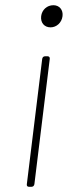

<svg xmlns="http://www.w3.org/2000/svg" viewBox="-20 -718 276 737"><path d="M174 -613C197 -613 217 -631 220 -656C223 -680 208 -698 185 -698C160 -698 141 -680 138 -656C135 -631 150 -613 174 -613ZM91 -1H101C107 -1 111 -5 112 -11L171 -492C172 -498 168 -502 163 -502H153C147 -502 143 -498 142 -492L83 -11C82 -5 85 -1 91 -1Z"/></svg>

Font: Barlow Thin
Style: Italic
Weight: 250
Italic angle: -7°
Designer: Jeremy Tribby
Foundry: Tribby Type
Version: Version 1.422;hotconv 1.0.109;makeotfexe 2.5.65596